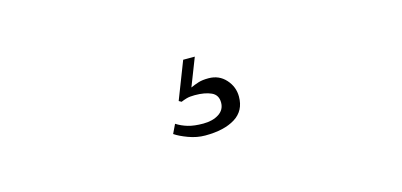

<svg xmlns="http://www.w3.org/2000/svg" viewBox="-35 -162 1069 511"><g transform="rotate(-15 500.0 93.0)"><path d="M597 121Q597 160 566.5 179Q536 198 484 198Q461 198 438 189.5Q415 181 402 172L414 147Q428 156 445 161Q462 166 487 166Q513 166 530 155Q547 144 547 124Q547 103 529.5 95Q512 87 484 87Q470 87 461.5 89.5Q453 92 446 95L439 91L479 -12H511L481 65Q492 60 503 56.5Q514 53 531 53Q560 53 578.5 73.5Q597 94 597 121Z"/></g></svg>

Font: NanumGothicCoding
Style: Regular
Weight: 400
Monospace: yes
Designer: Kwon Bruce; Nicolas Noh; Sung-woo Choi; Go-un Cha; Soo-hyun Park;
Foundry: NHN Corporation
Version: Version 2.000;PS 1;hotconv 1.0.49;makeotf.lib2.0.14853